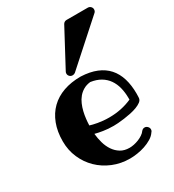

<svg xmlns="http://www.w3.org/2000/svg" viewBox="-199 -923 959 1060"><g transform="rotate(-30 280.0 -393.0)"><path d="M474.1 -257.8V-266.1Q474.1 -302.7 466.3 -334Q458.5 -365.2 441.7 -389.4Q424.8 -413.6 398.4 -429.2Q372.1 -444.8 335 -450.2Q309.1 -447.3 290 -436Q271 -424.8 257.6 -408.4Q244.1 -392.1 235.4 -371.6Q226.6 -351.1 221.4 -329.3Q216.3 -307.6 213.9 -285.9Q211.4 -264.2 210.9 -245.1Q218.8 -242.7 230.7 -239.7Q242.7 -236.8 257.8 -234.1Q272.9 -231.4 290.8 -229.7Q308.6 -228 328.1 -228Q369.6 -228 406 -235.8Q442.4 -243.7 474.1 -257.8ZM523.9 -238.8Q522.5 -226.1 510.3 -216.8Q498 -207.5 479.5 -200.4Q460.9 -193.4 438.7 -188.7Q416.5 -184.1 395 -181.2Q373.5 -178.2 355.5 -177Q337.4 -175.8 327.1 -175.8Q291.5 -175.8 261.5 -180.7Q231.4 -185.5 211.9 -190.9Q214.8 -160.6 223.1 -131.3Q231.4 -102.1 247.1 -78.9Q262.7 -55.7 286.1 -41.3Q309.6 -26.9 342.8 -26.9Q355 -26.9 370.6 -30Q386.2 -33.2 401.4 -39.3Q416.5 -45.4 429.2 -54Q441.9 -62.5 449.2 -73.2Q457.5 -83 469.2 -83Q479.5 -83 487.3 -75Q495.1 -66.9 495.1 -57.1Q495.1 -46.9 488.8 -41Q477.1 -22.9 456.1 -10.3Q435.1 2.4 410.6 10.5Q386.2 18.6 361.3 22.2Q336.4 25.9 315.9 25.9Q257.3 25.9 207 5.1Q156.7 -15.6 119.6 -51.8Q82.5 -87.9 61.3 -136.7Q40 -185.5 40 -242.2Q40 -304.2 58.6 -352.8Q77.1 -401.4 111.3 -434.8Q145.5 -468.3 194.3 -485.6Q243.2 -502.9 304.2 -502.9Q361.8 -500.5 403.6 -483.4Q445.3 -466.3 472.2 -436Q499 -405.8 512 -363Q524.9 -320.3 524.9 -267.1Q524.9 -254.9 524.4 -247.8Q523.9 -240.7 523.9 -238.8ZM554.2 -787.6Q554.2 -774.9 544.9 -767.6L287.1 -536.6Q279.8 -530.8 270 -530.8Q258.8 -530.8 251.5 -538.3Q244.1 -545.9 244.1 -555.7Q244.1 -562.5 247.1 -567.9L371.1 -799.8Q378.9 -812.5 394 -812.5H528.3Q539.6 -812.5 546.9 -804.9Q554.2 -797.4 554.2 -787.6Z"/></g></svg>

Font: Ribeye
Style: Regular
Weight: 400
Designer: Astigmatic (AOETI)
Foundry: Astigmatic (AOETI)
Version: Version 1.000